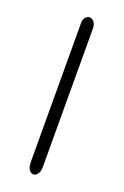

<svg xmlns="http://www.w3.org/2000/svg" viewBox="-106 -531 370 575"><g transform="rotate(20 78.5 -244.0)"><path d="M58.6 -468.8Q58.6 -481 64.5 -487.3Q70.3 -493.7 77.1 -493.7Q85 -493.7 91.3 -486.3Q97.7 -479 97.7 -463.9V-463.4L98.6 -25.4Q98.6 -10.7 93 -2.4Q87.4 5.9 79.1 5.9Q71.3 5.9 65.4 -2.2Q59.6 -10.3 59.6 -25.9Z"/></g></svg>

Font: Manjari Thin
Style: Regular
Weight: 100
Designer: Santhosh Thottingal <santhosh.thottingal@gmail.com>
Version: Version 2.000